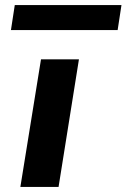

<svg xmlns="http://www.w3.org/2000/svg" viewBox="-20 -734 497 754"><path d="M60 0 141 -501H290L210 0ZM23 -616 38 -714H457L442 -616Z"/></svg>

Font: Nunito Sans 7pt Expanded
Style: Bold Italic
Weight: 700
Width: 7
Italic angle: -9°
Designer: Vernon Adams
Foundry: Vernon Adams
Version: Version 3.101;gftools[0.9.27]